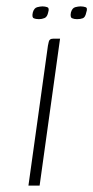

<svg xmlns="http://www.w3.org/2000/svg" viewBox="-20 -581 292 601"><path d="M221 -521Q212 -521 205.5 -524Q199 -527 202 -542Q206 -556 215.5 -558.5Q225 -561 232 -561Q241 -561 248 -558.5Q255 -556 250 -542Q247 -527 239.5 -524Q232 -521 221 -521ZM102 -521Q92 -521 85.5 -524Q79 -527 83 -543Q87 -556 96.5 -558.5Q106 -561 113 -561Q121 -561 128 -558.5Q135 -556 131 -543Q128 -528 119.5 -524.5Q111 -521 102 -521ZM69 0Q84 -109 99.5 -218.5Q115 -328 130 -438Q132 -445 132.5 -449.5Q133 -454 136.5 -457Q140 -460 147 -460H168L104 0Z"/></svg>

Font: Genos ExtraLight
Style: Italic
Weight: 250
Italic angle: -8°
Designer: Robert E. Leuschke
Foundry: Robert E. Leuschke
Version: Version 1.010